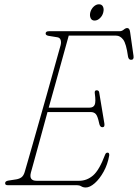

<svg xmlns="http://www.w3.org/2000/svg" viewBox="-20 -842 628 873"><path d="M329.5 0H14.5Q2.5 0 3.5 -10Q3.5 -18.5 18.5 -21L54 -26.5Q68.5 -29 77.8 -36Q87 -43 92 -59Q94.5 -67.5 104.2 -101Q114 -134.5 128 -184Q142 -233.5 158.5 -291.2Q175 -349 191.2 -406.5Q207.5 -464 221.2 -513.5Q235 -563 244.2 -595.8Q253.5 -628.5 255.5 -636Q259 -649.5 255.8 -660Q252.5 -670.5 241 -672.5L201 -679Q187.5 -681.5 187.5 -689.5Q187.5 -700 202.5 -700H523Q534 -700 542.5 -707.2Q551 -714.5 558.5 -714.5Q569 -714.5 571.5 -697L587 -588.5Q590 -570 576 -570Q564.5 -570 562 -585.5Q554 -643.5 540.2 -661.8Q526.5 -680 508 -680H292.5Q290.5 -672.5 282 -642Q273.5 -611.5 260.8 -565.5Q248 -519.5 232.8 -464.2Q217.5 -409 201.5 -352.5H387Q404.5 -352.5 410.5 -365.5Q416.5 -378.5 411 -418Q409 -431.5 419.5 -431.5Q425.5 -431.5 428 -428.5Q430.5 -425.5 431 -422L454.5 -281Q457.5 -263.5 445.5 -263.5Q434.5 -263.5 431 -281Q424 -314.5 415.5 -323.5Q407 -332.5 392.5 -332.5H196Q178 -266 161.5 -206.2Q145 -146.5 134 -106.2Q123 -66 120.5 -57.5Q110.5 -20 146.5 -20H340Q375 -20 403.2 -44.2Q431.5 -68.5 458 -139Q461.5 -148 469 -148Q478 -148 476.5 -134.5Q469.5 -94.5 451.2 -61.5Q433 -28.5 410.8 -9Q388.5 10.5 370 10.5Q358 10.5 349.5 5.2Q341 0 329.5 0ZM410 -748.5Q397 -748.5 392 -759.8Q387 -771 390.5 -785.5Q394.5 -801 405.8 -811.8Q417 -822.5 430 -822.5Q443 -822.5 448.2 -811.8Q453.5 -801 449.5 -785.5Q446 -770.5 434.5 -759.5Q423 -748.5 410 -748.5Z"/></svg>

Font: Fraunces144ptSuperSoftThinItalic
Style: Italic
Weight: 100
Italic angle: -16°
Version: Version 1.000;[0bf87f6ff]